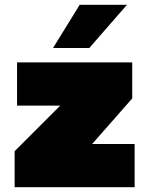

<svg xmlns="http://www.w3.org/2000/svg" viewBox="-20 -780 621 800"><path d="M231 -340H51V-520H531V-370L364 -180H541V0H41V-150ZM312 -760H509L352 -580H201Z"/></svg>

Font: Metropolitano Black
Style: Regular
Weight: 900
Designer: Fonts by Alex Slobzheninov & Chris M. Simpson / Changes by Cristiano Sobral
Foundry: Fonts by Alex Slobzheninov & Chris M. Simpson / Changes by Cristiano Sobral
Version: Version 1.00;August 30, 2020;FontCreator 13.0.0.2681 64-bit